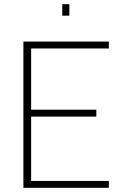

<svg xmlns="http://www.w3.org/2000/svg" viewBox="-20 -899 592 919"><path d="M92 0ZM129 -374H441V-341H129V-33H501V0H92V-700H501V-667H129ZM278 -879H312V-824H278Z"/></svg>

Font: Cairo ExtraLight
Style: Regular
Weight: 250
Designer: Mohamed Gaber, the designers of Titillium
Foundry: Kief Type Foundry
Version: Version 2.009; ttfautohint (v1.5.33-1714) -l 8 -r 50 -G 200 